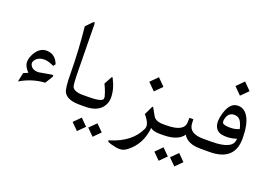

<svg xmlns="http://www.w3.org/2000/svg" viewBox="-136 -1168 2564 1820"><g transform="rotate(20 1146.5 -258.0)"><path d="M340.8 -148.4 301.3 -84.5Q172.4 -77.1 53.7 -7.3L73.2 -98.6Q79.1 -101.1 119.1 -117.7Q70.8 -166.5 71.3 -211.9Q71.8 -253.9 98.6 -300.3Q143.6 -378.9 219.2 -374.5Q300.8 -369.1 334 -282.2L317.4 -259.8Q264.6 -285.6 228.5 -287.6Q163.1 -290.5 130.9 -249Q112.3 -224.6 121.1 -202.1Q140.1 -153.8 208 -155.8Q212.4 -155.8 299.3 -171.9Q327.1 -176.8 336.9 -177.7Q361.3 -181.2 340.8 -148.4Z M673.8 -97.2Q673.8 -97.2 684.1 -97.2Q703.1 -97.2 703.1 -49.8V-46.4Q703.1 0 684.1 0H674.3Q553.2 0 517.6 -63.5Q497.1 -99.6 496.6 -258.3Q495.1 -478.5 470.7 -714.8L525.4 -772Q549.8 -797.9 549.8 -759.3Q554.2 -530.3 556.2 -301.3Q558.1 -155.8 567.9 -137.7Q588.9 -97.2 673.8 -97.2Z M679.2 -97.2H730Q869.6 -97.2 876.5 -132.8Q879.9 -150.4 862.3 -197.3Q849.6 -231 831.5 -269L871.1 -342.3Q879.9 -358.4 886.2 -345.7Q936 -251.5 936 -161.6Q935.5 -105.5 899.9 -62.5Q848.1 0 731.4 0H679.2Q640.6 0 640.6 -45.9V-50.8Q640.6 -97.2 679.2 -97.2ZM897.9 107.9 965.8 175.8 897.9 243.7 830.1 175.8ZM740.2 107.9 808.1 175.8 740.2 243.7 672.4 175.8Z M1296.4 -502 1367.7 -430.2 1296.4 -358.9 1225.1 -430.2ZM1485.8 0Q1419.9 0 1391.6 -24.9Q1375 147.5 1247.1 241.7Q1213.9 266.1 1175.8 265.6Q1136.7 264.6 1084 249Q1056.6 241.2 1051.3 231.4Q1047.4 224.6 1056.2 222.2Q1268.6 158.2 1338.9 2.4Q1361.3 -47.4 1290 -127.9Q1302.7 -152.8 1331.1 -213.4Q1336.4 -225.1 1345.2 -210.9Q1358.9 -188 1374.5 -158.2Q1380.4 -147.5 1385.7 -138.7Q1410.6 -97.2 1485.8 -97.2H1498Q1517.1 -97.2 1517.1 -49.8V-46.4Q1517.1 0 1498 0Z M1894 0Q1766.6 0 1721.7 -77.1Q1668.9 0 1518.1 0H1493.2Q1454.6 0 1454.6 -45.9V-50.8Q1454.6 -97.2 1493.2 -97.2H1516.1Q1695.8 -97.2 1698.2 -193.4L1699.7 -239.3H1738.8L1741.2 -194.8Q1746.1 -97.2 1894 -97.2H1904.8Q1923.8 -97.2 1923.8 -49.8V-46.4Q1923.8 0 1904.8 0ZM1722.2 107.4 1790 175.3 1722.2 243.2 1654.3 175.3ZM1564.5 107.4 1632.3 175.3 1564.5 243.2 1496.6 175.3Z M2077.6 -743.2 2148.9 -671.4 2077.6 -600.1 2006.3 -671.4ZM1899.4 -97.2 1974.6 -97.7Q2193.8 -98.1 2190.4 -207Q2146.5 -191.9 2103 -189.9Q2025.4 -186 1993.7 -218.8Q1942.9 -269.5 1981 -391.6Q2016.1 -504.9 2094.7 -504.9Q2160.6 -504.9 2198.7 -438Q2239.7 -367.2 2240.2 -227.1Q2240.7 0 1986.8 0H1899.4Q1860.8 0 1860.8 -45.9V-50.8Q1860.8 -97.2 1899.4 -97.2ZM2163.6 -363.3Q2142.1 -411.1 2090.8 -411.6Q2029.8 -411.1 2014.6 -342.3Q2011.2 -327.6 2011.7 -318.8Q2011.7 -295.4 2035.2 -289.6Q2058.6 -283.2 2090.3 -283.2Q2147.5 -283.7 2184.1 -302.2Q2179.2 -328.6 2163.6 -363.3Z"/></g></svg>

Font: Parastoo WOL
Style: WOL
Weight: 400
Foundry: Saber Rastikerdar (saber.rastikerdar@gmail.com)
Version: Version 1.0.0-alpha5